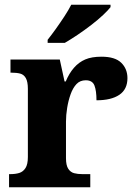

<svg xmlns="http://www.w3.org/2000/svg" viewBox="-20 -786 570 806"><path d="M18 0V-55H23Q45 -55 61 -60Q77 -65 87 -80.5Q97 -96 97 -127V-413Q97 -443 88.5 -458Q80 -473 65 -477Q50 -481 27 -481H24V-536H231L251 -444H256Q270 -478 290.5 -501.5Q311 -525 338 -536.5Q365 -548 406 -548Q463 -548 489 -522.5Q515 -497 515 -458Q515 -411 481 -388Q447 -365 385 -365Q385 -405 376.5 -427Q368 -449 340 -449Q316 -449 301 -433Q286 -417 276.5 -390.5Q267 -364 262 -333.5Q257 -303 257 -276V-122Q257 -92 266.5 -77.5Q276 -63 291 -59Q306 -55 326 -55H359V0ZM180 -619Q195.2 -638 213.9 -664Q232.5 -690 250.2 -717Q267.9 -744 279 -766H444V-756Q434 -743 412.7 -723Q391.5 -703 362.9 -681Q334.3 -659 305.3 -639.5Q276.2 -620 252 -606H180Z"/></svg>

Font: Noto Serif Hentaigana EL
Style: Regular
Weight: 400
Designer: Kazuhiro Yamada
Foundry: nipponia
Version: Version 1.000